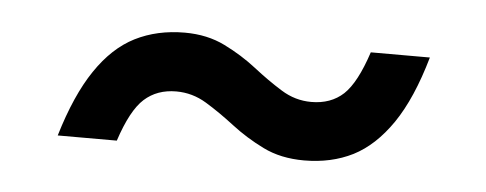

<svg xmlns="http://www.w3.org/2000/svg" viewBox="-27 -338 569 225"><g transform="rotate(5 258.0 -225.5)"><path d="M472 -289.5Q458 -240.5 438 -211.2Q418 -182 392.8 -169.2Q367.5 -156.5 335.5 -156.5Q308 -156.5 287.2 -166.8Q266.5 -177 249 -190.5Q231.5 -204 215 -214Q198.5 -224 179.5 -224Q157 -224 142 -210.5Q127 -197 115 -160.5H45.5Q60 -209 79.8 -238.2Q99.5 -267.5 125.2 -280.5Q151 -293.5 183.5 -293.5Q210 -293.5 230.8 -283.2Q251.5 -273 268.8 -259.5Q286 -246 302.5 -235.8Q319 -225.5 338 -225.5Q361 -225.5 375.8 -239.2Q390.5 -253 402.5 -289.5Z"/></g></svg>

Font: Newsreader 16pt 16pt
Style: Bold Italic
Weight: 700
Italic angle: -17°
Version: Version 1.003